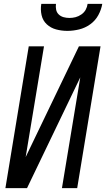

<svg xmlns="http://www.w3.org/2000/svg" viewBox="-20 -975 550 995"><path d="M8 0 129 -735H208L113 -161L389 -735H501L380 0H301L396 -574L120 0ZM329 -815Q299 -815 271 -822.5Q243 -830 222.5 -849Q202 -868 195.5 -896.5Q189 -925 194 -955H270Q268 -939 271 -924.5Q274 -910 284.5 -900Q295 -890 309.5 -886Q324 -882 340 -882Q356 -882 371.5 -886Q387 -890 401.5 -900Q416 -910 424 -924.5Q432 -939 434 -955H510Q505 -925 489.5 -896.5Q474 -868 447.5 -849Q421 -830 390 -822.5Q359 -815 329 -815Z"/></svg>

Font: Iosevka Term Oblique
Style: Regular
Weight: 400
Italic angle: -9°
Monospace: yes
Designer: Belleve Invis
Foundry: Belleve Invis
Version: Version 31.4.0